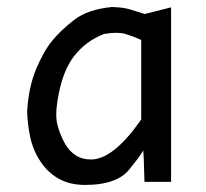

<svg xmlns="http://www.w3.org/2000/svg" viewBox="-20 -520 590 549"><path d="M144.5 -232.9C153.3 -288.2 169.1 -330.5 191.9 -359.6C214.7 -388.8 243.3 -409.8 277.8 -422.9C303.5 -427.4 324.4 -427.2 340.3 -422.4C356.3 -417.5 370.8 -411.9 383.8 -405.8V-178.2C357.4 -140.5 332.3 -112 308.3 -92.8C284.4 -73.6 261.7 -64 240.2 -64C223.3 -64 208.6 -68 196 -76.2C183.5 -84.3 173.1 -95.9 164.8 -111.1C156.5 -126.2 149.8 -142.7 144.8 -160.6C139.7 -178.5 139.6 -202.6 144.5 -232.9ZM389.6 -89.8 391.1 -65.9 393.1 0H469.2V-499L394 -480C375.8 -485.5 361 -490.1 349.6 -493.7C338.2 -497.2 321.6 -499.3 299.8 -500C254.2 -495.4 218.7 -483.4 193.1 -463.9C167.6 -444.3 146.4 -424.4 129.6 -404.1C112.9 -383.7 97.3 -356.3 83 -321.8C68.7 -287.3 60.2 -247.1 57.6 -201.2C58.3 -177.4 61.2 -153.1 66.4 -128.2C71.6 -103.3 81.3 -80.1 95.5 -58.6C109.6 -37.1 127.3 -20.5 148.4 -8.8C169.6 2.9 194.5 8.8 223.1 8.8C286.9 8.8 330.4 -7.6 353.5 -40.5C371.1 -61.7 383.1 -78.1 389.6 -89.8Z"/></svg>

Font: CodeNewRoman Nerd Font Mono
Style: Regular
Weight: 400
Monospace: yes
Designer: Sam Radian
Foundry: Code New Roman
Version: Version 2.00 November 29, 2014;Nerd Fonts 3.2.1